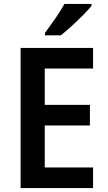

<svg xmlns="http://www.w3.org/2000/svg" viewBox="-20 -958 549 978"><path d="M454 0H85V-714H454V-609H208V-424H438V-319H208V-105H454ZM446 -928Q431 -909 403 -881Q375 -853 344.5 -825Q314 -797 290 -778H209V-790Q233 -823 261.5 -863.5Q290 -904 308 -938H446Z"/></svg>

Font: Noto Sans Tamil SemiCondensed SemiBold
Style: Regular
Weight: 600
Width: 4
Designer: Jelle Bosma - Monotype Design Team
Foundry: Monotype Imaging Inc.
Version: Version 2.004; ttfautohint (v1.8.4.7-5d5b)